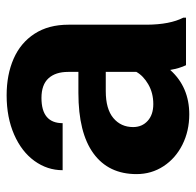

<svg xmlns="http://www.w3.org/2000/svg" viewBox="-26 -552 588 576"><g transform="rotate(-90 268.0 -264.0)"><path d="M360.4 0Q351.1 -19 346.2 -47.4Q294.9 9.8 212.9 9.8Q163.1 9.8 122.1 -10.7Q81.1 -31.2 57.4 -67.4Q33.7 -103.5 33.7 -148.4Q33.7 -232.4 95.7 -277.6Q157.7 -322.8 277.3 -322.8H340.3V-353.5Q340.3 -391.6 321 -412.6Q301.8 -433.6 262.2 -433.6Q186.5 -433.6 186.5 -370.1H45.4Q45.4 -416 73.2 -454.6Q101.1 -493.2 152.3 -515.6Q203.6 -538.1 270 -538.1Q332 -538.1 379.9 -517.1Q427.7 -496.1 454.8 -454.3Q481.9 -412.6 481.9 -352.5V-117.2Q482.4 -48.3 502.9 -8.3V0ZM340.3 -148.9V-240.7H282.7Q229 -240.7 201.9 -218Q174.8 -195.3 174.8 -158.7Q174.8 -131.8 193.4 -115Q211.9 -98.1 243.7 -98.1Q276.9 -98.1 302.7 -113Q328.6 -127.9 340.3 -148.9Z"/></g></svg>

Font: Mardoto
Style: Bold
Weight: 700
Designer: Christian Robertson, Vahan Hovhannisyan
Foundry: Google
Version: Version 1.000